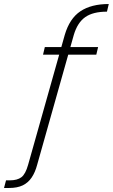

<svg xmlns="http://www.w3.org/2000/svg" viewBox="-127 -778 561 955"><path d="M-107 157 -97 119H-78Q-41 119 -20.5 103.5Q0 88 13 41L195 -604Q219 -686 273 -722Q327 -758 414 -758L405 -720Q335 -720 296.5 -692.5Q258 -665 240 -604L58 41Q48 79 30.5 105Q13 131 -14 144Q-41 157 -82 157ZM87 -506 96 -544H361L352 -506Z"/></svg>

Font: DM Sans 28pt ExtraLight
Style: Italic
Weight: 250
Italic angle: -10°
Version: Version 4.004;gftools[0.9.30]